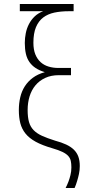

<svg xmlns="http://www.w3.org/2000/svg" viewBox="-20 -747 443 960"><path d="M79.1 -690.9V-727.1H348.1V-690.9H324.2Q284.7 -690.9 252.2 -684.1Q219.7 -677.2 196.3 -659.7Q172.9 -642.1 159.9 -611.3Q147 -580.6 147 -533.2Q147 -499 156.7 -475.1Q166.5 -451.2 183.3 -436Q200.2 -420.9 222.9 -414.1Q245.6 -407.2 272 -407.2H335V-371.1H273.9Q235.4 -371.1 206.1 -357.4Q176.8 -343.8 157.2 -320.3Q137.7 -296.9 127.9 -265.1Q118.2 -233.4 118.2 -196.8Q118.2 -160.6 125 -137Q131.8 -113.3 147.7 -96.7Q163.6 -80.1 189.7 -68.1Q215.8 -56.2 254.9 -43.9Q287.6 -35.2 311 -24.2Q334.5 -13.2 349.6 1.7Q364.7 16.6 371.8 36.4Q378.9 56.2 378.9 83Q378.9 103.5 374.8 122.8Q370.6 142.1 365.7 157.7Q360.4 176.3 353 192.9H308.1Q315.9 177.7 322.3 161.1Q327.6 147 332.3 128.4Q336.9 109.9 336.9 89.8Q336.9 71.8 334 57.9Q331.1 43.9 321.3 33Q311.5 22 292.5 12.7Q273.4 3.4 241.2 -5.9Q190.9 -20.5 158.4 -38.3Q126 -56.2 107.4 -79.3Q88.9 -102.5 81.5 -131.3Q74.2 -160.2 74.2 -196.8Q74.2 -230.5 81.3 -260.7Q88.4 -291 104 -315.4Q119.6 -339.8 144.3 -358.2Q168.9 -376.5 204.1 -386.2Q176.8 -394.5 158 -407Q139.2 -419.4 127 -437Q114.7 -454.6 109.4 -478.3Q104 -502 104 -532.2Q104 -556.6 108.9 -581.1Q113.8 -605.5 124.8 -626.7Q135.7 -647.9 153.3 -664.8Q170.9 -681.6 195.8 -690.9Z"/></svg>

Font: Clear Sans Thin
Style: Regular
Weight: 250
Foundry: Intel Corporation
Version: Version 1.00